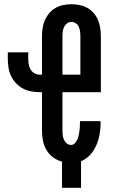

<svg xmlns="http://www.w3.org/2000/svg" viewBox="-20 -763 540 910"><path d="M274 127V3Q251 -3 231.5 -17.5Q212 -32 200 -52.5Q188 -73 183.5 -96.5Q179 -120 179 -144V-326H171Q150 -326 129.5 -329.5Q109 -333 90.5 -342.5Q72 -352 57 -367.5Q42 -383 33 -401.5Q24 -420 20.5 -441Q17 -462 17 -482V-515H114V-482Q114 -469 116.5 -456Q119 -443 126 -432Q133 -421 145 -415Q157 -409 171 -409H179V-591Q179 -611 182 -630.5Q185 -650 193 -668Q201 -686 214 -701Q227 -716 243.5 -725.5Q260 -735 279.5 -739Q299 -743 319 -743Q338 -743 357.5 -739Q377 -735 394 -725.5Q411 -716 424 -701Q437 -686 444.5 -668Q452 -650 455 -630.5Q458 -611 458 -591V-326H276V-144Q276 -132 277.5 -121Q279 -110 283.5 -100Q288 -90 297 -83Q306 -76 317 -76Q327 -76 334.5 -84Q342 -92 346.5 -101.5Q351 -111 353 -121.5Q355 -132 356.5 -142Q358 -152 358.5 -162.5Q359 -173 359 -184V-189H456Q456 -187 456.5 -184.5Q457 -182 457 -180Q457 -153 452 -126Q447 -99 436.5 -74.5Q426 -50 407.5 -29.5Q389 -9 364 1V127ZM276 -409H361V-591Q361 -603 359.5 -614Q358 -625 353.5 -635.5Q349 -646 339.5 -652.5Q330 -659 319 -659Q307 -659 298 -652.5Q289 -646 284 -635.5Q279 -625 277.5 -614Q276 -603 276 -591Z"/></svg>

Font: Iosevka Term Curly
Style: Bold
Weight: 700
Designer: Belleve Invis
Foundry: Belleve Invis
Version: Version 32.3.0